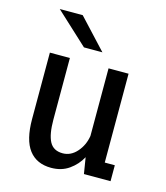

<svg xmlns="http://www.w3.org/2000/svg" viewBox="-108 -789 766 885"><g transform="rotate(15 275.0 -347.0)"><path d="M218 11.5Q148.5 11.5 112 -36.2Q75.5 -84 75.5 -183.5V-500H171V-206.5Q171 -136 189.2 -101.5Q207.5 -67 252 -67Q291 -67 319.8 -99.8Q348.5 -132.5 355.5 -177.5V-500H451V-76H499V0H372L359.5 -77Q339 -39 303.2 -13.8Q267.5 11.5 218 11.5ZM221 -564 67.5 -706H177L309 -564Z"/></g></svg>

Font: Trispace SemiCondensed
Style: Regular
Weight: 400
Width: 4
Designer: Tyler Finck
Foundry: Etcetera Type Company
Version: Version 1.210; ttfautohint (v1.8.3)